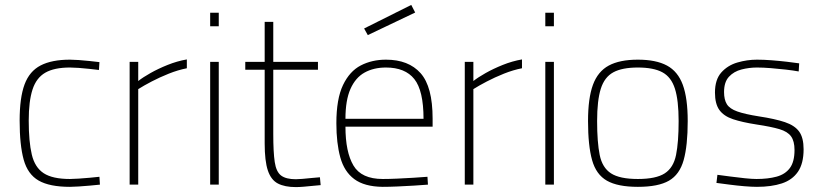

<svg xmlns="http://www.w3.org/2000/svg" viewBox="-20 -752 3342 782"><path d="M265 9Q182 9 137.5 -16.5Q93 -42 76.5 -101.5Q60 -161 60 -261Q60 -354 80 -408Q100 -462 145.5 -485.5Q191 -509 265 -509Q279 -509 300.5 -507.5Q322 -506 345 -503.5Q368 -501 385 -499L383 -467Q366 -469 344 -471.5Q322 -474 300.5 -475.5Q279 -477 265 -477Q201 -477 164.5 -456Q128 -435 112.5 -387.5Q97 -340 97 -261Q97 -175 109.5 -122.5Q122 -70 158 -46.5Q194 -23 265 -23Q279 -23 300.5 -24.5Q322 -26 345 -28Q368 -30 385 -32L387 0Q369 2 346 4Q323 6 301 7.5Q279 9 265 9Z M508 0V-500H543V-422Q562 -437 593 -454.5Q624 -472 662.5 -487.5Q701 -503 741 -510V-474Q705 -467 667.5 -452Q630 -437 597.5 -420Q565 -403 543 -389V0Z M836 0V-500H871V0ZM836 -645V-700H871V-645Z M1185 10Q1140 10 1112 -4.5Q1084 -19 1071 -57.5Q1058 -96 1058 -168V-468H979V-500H1058V-663H1093V-500H1275V-468H1093V-206Q1093 -132 1099 -92Q1105 -52 1125 -37Q1145 -22 1185 -22Q1195 -22 1212.5 -23.5Q1230 -25 1249 -27Q1268 -29 1283 -30L1286 2Q1272 3 1253.5 5Q1235 7 1216.5 8.5Q1198 10 1185 10Z M1538 9Q1464 8 1423 -22.5Q1382 -53 1366 -111Q1350 -169 1350 -250Q1350 -349 1377 -405.5Q1404 -462 1449.5 -485.5Q1495 -509 1552 -509Q1644 -509 1693 -454Q1742 -399 1742 -269V-236H1387Q1387 -133 1419.5 -78Q1452 -23 1539 -23Q1565 -23 1598 -24.5Q1631 -26 1664 -28Q1697 -30 1721 -32L1723 0Q1699 2 1666 4Q1633 6 1599 7.5Q1565 9 1538 9ZM1387 -268H1705Q1705 -383 1667.5 -430Q1630 -477 1552 -477Q1502 -477 1465 -456.5Q1428 -436 1407.5 -390Q1387 -344 1387 -268ZM1478 -609 1463 -636 1655 -732 1671 -701Z M1873 0V-500H1908V-422Q1927 -437 1958 -454.5Q1989 -472 2027.5 -487.5Q2066 -503 2106 -510V-474Q2070 -467 2032.5 -452Q1995 -437 1962.5 -420Q1930 -403 1908 -389V0Z M2201 0V-500H2236V0ZM2201 -645V-700H2236V-645Z M2578 9Q2496 9 2452 -16Q2408 -41 2391.5 -100Q2375 -159 2375 -259Q2375 -352 2395 -406.5Q2415 -461 2459.5 -485Q2504 -509 2578 -509Q2652 -509 2696.5 -485Q2741 -461 2761 -406.5Q2781 -352 2781 -259Q2781 -159 2764.5 -100Q2748 -41 2704.5 -16Q2661 9 2578 9ZM2578 -23Q2652 -23 2687.5 -46Q2723 -69 2733.5 -121Q2744 -173 2744 -259Q2744 -343 2729 -390.5Q2714 -438 2678 -457.5Q2642 -477 2578 -477Q2514 -477 2478 -457.5Q2442 -438 2427 -390.5Q2412 -343 2412 -259Q2412 -173 2422.5 -121Q2433 -69 2468.5 -46Q2504 -23 2578 -23Z M3063 9Q3042 9 3012 6.5Q2982 4 2951.5 0Q2921 -4 2898 -7L2902 -40Q2925 -37 2955 -33Q2985 -29 3014 -26Q3043 -23 3061 -23Q3108 -23 3143 -32.5Q3178 -42 3197 -67.5Q3216 -93 3216 -141Q3216 -177 3202 -196.5Q3188 -216 3154.5 -226Q3121 -236 3061 -245Q3003 -254 2965.5 -266.5Q2928 -279 2910 -304Q2892 -329 2892 -375Q2892 -428 2918 -457Q2944 -486 2983.5 -497.5Q3023 -509 3063 -509Q3091 -509 3123 -506.5Q3155 -504 3185 -500.5Q3215 -497 3235 -494L3233 -461Q3211 -465 3181 -468.5Q3151 -472 3119.5 -474.5Q3088 -477 3063 -477Q3031 -477 3000 -469Q2969 -461 2949 -439.5Q2929 -418 2929 -377Q2929 -346 2940.5 -327.5Q2952 -309 2983 -298Q3014 -287 3071 -278Q3137 -268 3177 -254.5Q3217 -241 3235 -216Q3253 -191 3253 -144Q3253 -86 3230 -52.5Q3207 -19 3164.5 -5Q3122 9 3063 9Z"/></svg>

Font: Cairo Play ExtraLight
Style: Regular
Weight: 250
Version: Version 3.119